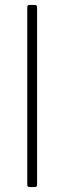

<svg xmlns="http://www.w3.org/2000/svg" viewBox="-20 -762 262 782"><path d="M131 -12Q131 -5 129 -2.5Q127 0 119 0H102Q91 0 91 -10V-732Q91 -742 100 -742H122Q131 -742 131 -732Z"/></svg>

Font: Libre Franklin Thin
Style: Regular
Weight: 100
Designer: Pablo Impallari, Rodrigo Fuenzalida, Nhung Nguyen
Foundry: Impallari Type
Version: Version 3.000